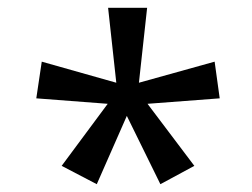

<svg xmlns="http://www.w3.org/2000/svg" viewBox="-20 -765 647 492"><path d="M138 -340 256 -499 73 -513 87 -607 278 -553 257 -745H357L336 -553L530 -607L543 -513L358 -499L478 -340L391 -293L305 -468L228 -293Z"/></svg>

Font: hexguzrati15
Style: Regular
Weight: 400
Designer: Jelle Bosma - Monotype Design Team
Foundry: Monotype Imaging Inc.
Version: Version 2.006